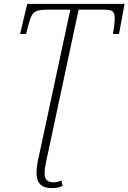

<svg xmlns="http://www.w3.org/2000/svg" viewBox="-20 -734 665 994"><path d="M249 240Q169 240 169 162Q169 136 175 104L344 -684H233Q193 -684 174 -678.5Q155 -673 145.5 -656Q136 -639 127 -605L115 -558H84L121 -714H625L596 -558H565Q569 -582 571.5 -603.5Q574 -625 574 -640Q574 -664 564 -674Q554 -684 516 -684H387L218 107Q211 140 211 164Q211 188 223 199Q235 210 256 210Q267 210 277.5 207.5Q288 205 298 200L304 228Q294 234 279 237Q264 240 249 240Z"/></svg>

Font: Noto Serif ExtraLight
Style: Italic
Weight: 200
Italic angle: -12°
Designer: Monotype Design Team
Foundry: Monotype Imaging Inc.
Version: Version 2.014; ttfautohint (v1.8.4.7-5d5b)